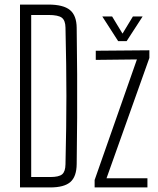

<svg xmlns="http://www.w3.org/2000/svg" viewBox="-20 -820 692 840"><path d="M67.5 0V-800H191.5Q257 -800 286 -776.2Q315 -752.5 315.5 -698Q317 -591.5 317.5 -495.5Q318 -399.5 317.5 -304Q317 -208.5 315.5 -102.5Q315 -47.5 288 -23.8Q261 0 199.5 0ZM116.5 -45.5H199.5Q238 -45.5 252 -57.5Q266 -69.5 266.5 -101Q268.5 -188 269.5 -260.2Q270.5 -332.5 270.5 -400Q270.5 -467.5 269.5 -539.8Q268.5 -612 266.5 -699.5Q266 -730.5 250.5 -742.5Q235 -754.5 191.5 -754.5H116.5ZM394 0V-32.5L579 -560L399 -558V-598L633.5 -600V-566.5L446 -40H625V0ZM497 -640 427.5 -748H470.5L516 -673L561.5 -748H604L534 -640Z"/></svg>

Font: Big Shoulders Text Thin ExtraLight
Style: Regular
Weight: 250
Version: Version 2.002